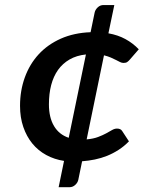

<svg xmlns="http://www.w3.org/2000/svg" viewBox="-20 -650 620 781"><path d="M240.5 4.5Q201 -1.5 168 -19.5Q135 -37.5 111.5 -66.2Q88 -95 74.8 -133.5Q61.5 -172 61.5 -219.5Q61.5 -281.5 81 -335.2Q100.5 -389 137.2 -429Q174 -469 227.5 -492.8Q281 -516.5 348.5 -519L365 -599Q367.5 -610.5 377.5 -620Q387.5 -629.5 401 -629.5H445L421 -514.5Q460 -507.5 490.2 -491Q520.5 -474.5 544.5 -449.5L508.5 -408Q502.5 -401 497.2 -397.5Q492 -394 482.5 -394Q475.5 -394 468.5 -397.5Q461.5 -401 452.2 -405.8Q443 -410.5 431 -415.8Q419 -421 403 -425L332.5 -83Q360 -85.5 379 -92.8Q398 -100 411.8 -107.5Q425.5 -115 435.8 -121Q446 -127 456 -127Q471 -127 477 -117L504.5 -75Q485 -55 462.5 -40.5Q440 -26 415.8 -16.2Q391.5 -6.5 365.8 -1.2Q340 4 314 6L298.5 81.5Q296 93 286 102.2Q276 111.5 262.5 111.5H218.5ZM179 -225.5Q179 -172 199.8 -137.2Q220.5 -102.5 259.5 -89.5L329.5 -428.5Q291.5 -424.5 263.2 -408.2Q235 -392 216.2 -365.8Q197.5 -339.5 188.2 -304Q179 -268.5 179 -225.5Z"/></svg>

Font: Lato TR
Style: Bold Italic
Weight: 700
Italic angle: -12°
Designer: Lukasz Dziedzic
Foundry: tyPoland Lukasz Dziedzic
Version: Version 1.104 2013